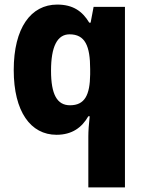

<svg xmlns="http://www.w3.org/2000/svg" viewBox="-20 -579 631 839"><path d="M366 18V240H526V-549H389L376 -480H370C340 -530 299 -559 230 -559C115 -559 40 -457 40 -273C40 -91 114 10 227 10C295 10 338 -22 366 -71H372C368 -36 366 -6 366 18ZM286 -119C229 -119 203 -167 203 -270C203 -375 230 -429 284 -429C352 -429 374 -378 374 -277V-254C373 -163 350 -119 286 -119Z"/></svg>

Font: Noto Sans Thai SemCond ExtBd
Style: Regular
Weight: 800
Width: 4
Designer: Monotype Design Team
Foundry: Monotype Imaging Inc.
Version: Version 2.002